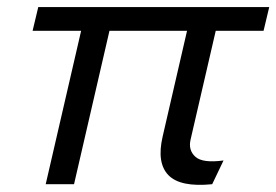

<svg xmlns="http://www.w3.org/2000/svg" viewBox="-20 -520 780 542"><path d="M109 0 209 -433H72L88 -500H740L724 -433H589L518 -126Q511 -96 531.5 -77.5Q552 -59 611 -67L579 0Q489 9 455.5 -25.5Q422 -60 439 -134L508 -433H289L189 0Z"/></svg>

Font: Elaine Sans
Style: Italic
Weight: 400
Italic angle: -13°
Designer: Wei Huang
Foundry: Wei Huang
Version: Version 2.001;December 24, 2019;FontCreator 12.0.0.2547 64-b